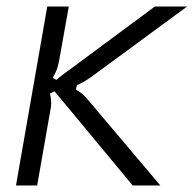

<svg xmlns="http://www.w3.org/2000/svg" viewBox="-20 -569 594 589"><path d="M29 0 125 -549H191L163 -392Q160 -374 156 -361Q152 -348 142 -330L153 -324Q169 -338 183.5 -348Q198 -358 204 -363L455 -549H554L260 -333Q236 -316 216 -308L213 -294Q233 -283 248 -265L472 0H387L183 -246L147 -289L133 -282Q137 -267 137 -253Q137 -240 134 -228L94 0Z"/></svg>

Font: Open Sauce Sans Light Italic
Style: Regular
Weight: 300
Italic angle: -10°
Designer: Alfredo Marco Pradil
Foundry: Creative Sauce Fz LLC
Version: Version 1.477